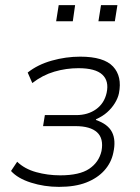

<svg xmlns="http://www.w3.org/2000/svg" viewBox="-20 -721 547 749"><path d="M210 8Q153 8 101 -8.5Q49 -25 23 -54L47 -90Q76 -62 121 -49.5Q166 -37 215 -37Q290 -37 328 -62.5Q366 -88 376 -132Q385 -181 358.5 -205Q332 -229 274 -229H148L155 -272H277Q323 -272 355 -295Q387 -318 396 -359Q406 -405 379 -430Q352 -455 286 -455Q238 -455 192 -441.5Q146 -428 106 -397L88 -438Q127 -469 182 -484.5Q237 -500 293 -500Q385 -500 421 -461.5Q457 -423 444 -357Q440 -338 428 -318.5Q416 -299 398 -283Q380 -267 355 -256L354 -253Q401 -237 417 -205.5Q433 -174 422 -125Q414 -86 387 -56Q360 -26 316.5 -9Q273 8 210 8ZM364 -638 374 -701H438L428 -638ZM199 -638 209 -701H273L264 -638Z"/></svg>

Font: Nunito Sans 7pt SemiCondensed ExtraLight
Style: Italic
Weight: 250
Width: 4
Italic angle: -9°
Designer: Vernon Adams
Foundry: Vernon Adams
Version: Version 3.101;gftools[0.9.27]